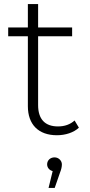

<svg xmlns="http://www.w3.org/2000/svg" viewBox="-20 -656 438 937"><path d="M116 -479V-138C116 -49 167 4 258 4C299 4 340 -9 365 -33L344 -68C323 -49 296 -39 263 -39C199 -39 166 -75 166 -143V-479H332V-522H166V-636H116V-522H20V-479ZM210 146C210 162 221 175 237 179L217 261H247L273 186C279 171 282 158 282 146C282 129 267 112 246 112C225 112 210 127 210 146Z"/></svg>

Font: Montserrat Light
Style: Regular
Weight: 300
Designer: Julieta Ulanovsky
Foundry: Julieta Ulanovsky
Version: Version 7.200